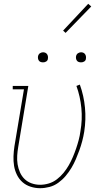

<svg xmlns="http://www.w3.org/2000/svg" viewBox="-20 -982 540 1010"><path d="M191 8Q165 8 140.5 0Q116 -8 98 -24Q80 -40 69 -62.5Q58 -85 54 -109.5Q50 -134 51 -160.5Q52 -187 56 -213L106 -512H47V-530H129L76 -210Q72 -187 70.5 -163.5Q69 -140 72.5 -118Q76 -96 85 -75.5Q94 -55 109.5 -40Q125 -25 146.5 -17.5Q168 -10 191 -10Q214 -10 237 -17Q260 -24 279.5 -39Q299 -54 314.5 -73Q330 -92 342 -113Q354 -134 363.5 -156.5Q373 -179 380.5 -201Q388 -223 394 -245.5Q400 -268 403 -291Q414 -353 408 -414Q402 -475 382 -530L400 -537Q421 -479 427 -416Q433 -353 423 -289Q419 -264 412.5 -239.5Q406 -215 397.5 -191.5Q389 -168 379 -144.5Q369 -121 355.5 -98.5Q342 -76 325 -56Q308 -36 286.5 -20.5Q265 -5 240 1.5Q215 8 191 8ZM406 -654Q400 -654 394 -656Q388 -658 384.5 -663Q381 -668 380 -674Q379 -680 380 -686Q381 -691 383.5 -695Q386 -699 389.5 -701.5Q393 -704 397.5 -705.5Q402 -707 406 -707Q413 -707 418.5 -704.5Q424 -702 427.5 -697Q431 -692 432 -686Q433 -680 432 -674Q432 -669 429.5 -665Q427 -661 423 -658.5Q419 -656 415 -655Q411 -654 406 -654ZM206 -654Q200 -654 194 -656Q188 -658 184.5 -663Q181 -668 180 -674Q179 -680 180 -686Q181 -691 183.5 -695Q186 -699 189.5 -701.5Q193 -704 197.5 -705.5Q202 -707 206 -707Q213 -707 218.5 -704.5Q224 -702 227.5 -697Q231 -692 232 -686Q233 -680 232 -674Q232 -669 229.5 -665Q227 -661 223 -658.5Q219 -656 215 -655Q211 -654 206 -654ZM325 -809 312 -821 444 -962 460 -948Z"/></svg>

Font: Iosevka Slab Thin
Style: Italic
Weight: 100
Italic angle: -9°
Monospace: yes
Designer: Belleve Invis
Foundry: Belleve Invis
Version: Version 11.1.1; ttfautohint (v1.8.3)